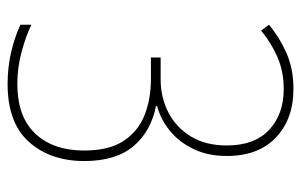

<svg xmlns="http://www.w3.org/2000/svg" viewBox="-160 -604 774 493"><g transform="rotate(90 226.5 -357.0)"><path d="M380 -553Q380 -504 362 -467Q344 -430 315 -406.5Q286 -383 252 -374V-371Q317 -358 355 -313Q393 -268 393 -187Q393 -100 344 -45Q295 10 195 10Q153 10 114 1Q75 -8 43 -23V-51Q72 -37 112.5 -26Q153 -15 195 -15Q279 -15 322.5 -61Q366 -107 366 -187Q366 -250 341.5 -287.5Q317 -325 275.5 -341.5Q234 -358 183 -358H127V-383H184Q229 -383 267.5 -402.5Q306 -422 329.5 -460Q353 -498 353 -553Q353 -624 313 -661.5Q273 -699 208 -699Q164 -699 127.5 -683.5Q91 -668 58 -641L43 -661Q75 -688 115.5 -706Q156 -724 208 -724Q285 -724 332.5 -679Q380 -634 380 -553Z"/></g></svg>

Font: Noto Sans Bengali Condensed Thin
Style: Regular
Weight: 100
Width: 3
Designer: Joana Ranito - Universal Thirst; Jelle Bosma - Monotype Design Team
Foundry: Universal Thirst ehf.
Version: Version 3.000; ttfautohint (v1.8.4.7-5d5b)